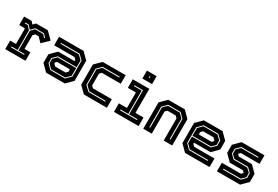

<svg xmlns="http://www.w3.org/2000/svg" viewBox="60 -1754 3986 2757"><g transform="rotate(30 2053.0 -375.0)"><path d="M55 0V-141H152V-391.5L144.5 -399H56V-540H182.5L216.5 -500L255 -540H449.5L559 -430.5L450 -324.5L381 -398.5H324L293.5 -368V-140.5H390.5V0ZM114 -63.5H331.5V-77.5H229.5V-406L284 -460.5H419.5L459.5 -415.5L469.5 -424.5L424.5 -474.5H279.5L222 -417L169 -474.5H114V-460.5H163L215.5 -403V-77.5H114Z M732 0 629 -103V-245.5L732 -348.5H1004V-368L973.5 -398.5H636V-540H1042.5L1145.5 -437V-103L1042.5 0ZM771.5 -77 707.5 -140V-215.5L765.5 -273.5H1073.5V-145L1004.5 -77ZM766.5 -63H1009.5L1087.5 -141V-403L1013.5 -477H703.5V-463H1008.5L1073.5 -399V-287.5H761.5L693.5 -220.5V-136ZM801 -141.5H973.5L1004 -172V-212H791L770 -191V-172Z M1358.5 0 1255.5 -103V-437L1358.5 -540H1740.5V-398.5H1427.5L1397 -368V-172L1427.5 -141.5H1740.5V0ZM1398 -63.5H1677V-77.5H1403L1334 -145.5V-400.5L1399 -464.5H1677V-478.5H1394L1320 -404.5V-139Z M1971.5 -618.5V-750H2132.5V-618.5ZM2045 -676H2059V-700H2045ZM1858 0V-141.5H1991.5V-398.5H1858V-540H2132.5V-141.5H2266V0ZM1921 -63H2203.5V-77H2064V-478H1921V-464H2050V-77H1921Z M2343.5 0V-437L2446.5 -540H2720.5L2823.5 -437V0H2682.5V-368L2652 -398.5H2515L2484.5 -368V0ZM2408 -63H2422V-399L2487 -463H2682L2746 -400V-63H2760V-404L2687 -477H2482L2408 -403Z M3347 -540 3450 -437V-294.5L3347 -191.5H3075V-172L3105.5 -141.5H3443V0H3036.5L2933.5 -103V-437L3036.5 -540ZM3307.5 -463 3371.5 -400V-324.5L3313.5 -266.5H3005.5V-395L3074.5 -463ZM3312.5 -477H3069.5L2991.5 -399V-137L3065.5 -63H3375.5V-77H3070.5L3005.5 -141V-252.5H3317.5L3385.5 -319.5V-404ZM3278 -398.5H3105.5L3075 -368V-328H3288L3309 -349V-368Z M3565 0V-141.5H3880L3910.5 -172V-169.5L3881 -199.5H3663L3560 -302.5V-437L3663 -540H4041.5V-398.5H3731.5L3701 -368V-371L3731.5 -340.5H3948.5L4051.5 -237.5V-103L3948.5 0ZM3627 -65.5H3919L3988 -134.5V-213L3919 -279.5H3693L3638 -333.5V-404L3698 -463H3979.5V-477H3693L3624 -408V-329.5L3688 -265.5H3914L3974 -209V-138.5L3914 -79.5H3627Z"/></g></svg>

Font: Tourney Thin
Style: Bold
Weight: 700
Version: Version 1.015